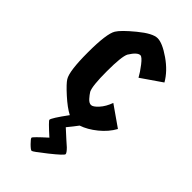

<svg xmlns="http://www.w3.org/2000/svg" viewBox="-252 -606 911 911"><g transform="rotate(45 204.0 -150.5)"><path d="M127 86Q127 74 180 2Q147 -15 104.5 -53.5Q62 -92 51 -110Q30 -143 30 -269Q30 -395 51 -429Q66 -454 125 -502.5Q184 -551 216.5 -551Q249 -551 304.5 -512.5Q360 -474 388 -425L285 -354Q272 -378 249.5 -407Q227 -436 216 -436Q196 -436 170 -394Q157 -368 157 -269.5Q157 -171 170 -145Q178 -132 191 -117.5Q204 -103 217 -103Q230 -103 251 -126Q272 -149 285 -185L388 -113Q366 -73 326.5 -41Q287 -9 248 4Q231 27 207 56Q236 83 252 97Q268 111 278 120Q297 139 297 147Q297 155 237.5 202.5Q178 250 171.5 250Q165 250 146 231Q127 212 127 206Q127 200 187 146Q127 92 127 86Z"/></g></svg>

Font: Germania One
Style: Regular
Weight: 400
Designer: John Vargas Beltran
Foundry: John Vargas Beltran
Version: Version 1.001